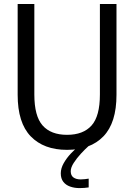

<svg xmlns="http://www.w3.org/2000/svg" viewBox="-20 -758 688 984"><path d="M434.5 157.5V202.5Q425 204 412.5 205Q400 206 388 206Q361.5 206 339.5 198.2Q317.5 190.5 304.5 173.8Q291.5 157 291.5 130.5Q291.5 105 306.2 78.8Q321 52.5 343 29Q365 5.5 385.5 -10H434.5Q416.5 6 395 29.2Q373.5 52.5 358 76.5Q342.5 100.5 342.5 119.5Q342.5 141.5 356.5 151.5Q370.5 161.5 393.5 161.5Q403.5 161.5 414.8 160.2Q426 159 434.5 157.5ZM577 -272Q577 -128.5 510 -59.2Q443 10 323.5 10Q204.5 10 137.5 -59.2Q70.5 -128.5 70.5 -272Q70.5 -294 70.5 -318.8Q70.5 -343.5 70.5 -371V-737.5H156V-363.5Q156 -337.5 156 -315Q156 -292.5 156 -273.5Q156 -162.5 198.5 -114.8Q241 -67 323.5 -67Q406.5 -67 449.2 -114.8Q492 -162.5 492 -273.5V-737.5H577Z"/></svg>

Font: Epilogue
Style: Regular
Weight: 400
Designer: Tyler Finck
Foundry: Etcetera Type Co
Version: Version 2.112